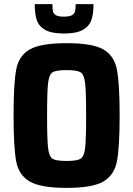

<svg xmlns="http://www.w3.org/2000/svg" viewBox="-20 -906 648 934"><path d="M46 -344Q46 -501 59 -568.5Q72 -636 125.5 -666Q179 -696 304 -696Q429 -696 482 -666Q535 -636 548.5 -568.5Q562 -501 562 -344Q562 -187 548.5 -120Q535 -53 482 -22.5Q429 8 304 8Q179 8 125.5 -22.5Q72 -53 59 -120Q46 -187 46 -344ZM399 -344Q399 -461 394 -502.5Q389 -544 371.5 -554.5Q354 -565 304 -565Q253 -565 236 -554.5Q219 -544 214 -503Q209 -462 209 -344Q209 -226 214 -185Q219 -144 236 -133.5Q253 -123 304 -123Q354 -123 371.5 -133.5Q389 -144 394 -185.5Q399 -227 399 -344ZM149 -886H235Q235 -863 237.5 -851Q240 -839 252 -832Q264 -825 291 -825Q318 -825 330 -832Q342 -839 345 -851Q348 -863 348 -886H435Q435 -839 424.5 -808.5Q414 -778 382.5 -760.5Q351 -743 291 -743Q231 -743 200 -760.5Q169 -778 159 -808Q149 -838 149 -886Z"/></svg>

Font: Saira Semi Condensed
Style: Bold
Weight: 700
Width: 4
Designer: Hector Gatti with collaboration of the Omnibus-Type team
Foundry: Omnibus-Type
Version: Version 1.001; ttfautohint (v1.8)